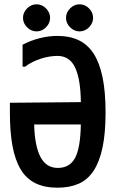

<svg xmlns="http://www.w3.org/2000/svg" viewBox="-20 -874 540 893"><path d="M150 -854Q175 -854 194 -835Q213 -816 213 -791Q213 -766 194 -747Q175 -728 150 -728Q125 -728 106 -747Q87 -766 87 -791Q87 -816 106 -835Q125 -854 150 -854ZM350 -854Q375 -854 394 -835Q413 -816 413 -791Q413 -766 394 -747Q375 -728 350 -728Q325 -728 306 -747Q287 -766 287 -791Q287 -816 306 -835Q325 -854 350 -854ZM26 -396 356 -399Q355 -505 329.5 -559.5Q304 -614 247 -614Q231 -614 211 -611Q191 -608 171 -601.5Q151 -595 131.5 -585.5Q112 -576 97 -564H85V-666Q123 -686 165 -696.5Q207 -707 247 -707Q304 -707 346 -687Q388 -667 415.5 -624.5Q443 -582 457 -514.5Q471 -447 471 -351Q471 -255 457 -188.5Q443 -122 415.5 -80Q388 -38 346 -19.5Q304 -1 247 -1Q187 -1 144.5 -22Q102 -43 76 -86.5Q50 -130 38 -195.5Q26 -261 26 -350ZM139 -295Q141 -198 167.5 -145.5Q194 -93 249 -93Q304 -93 329 -139Q354 -185 356 -295Z"/></svg>

Font: D2Coding
Style: Bold
Weight: 700
Monospace: yes
Designer: Yong-Rak Park; Jeong-Hwan Yoon; Sang-Min Lee;
Foundry: NHN Corporation
Version: Version 1.3.2; Build 20180524